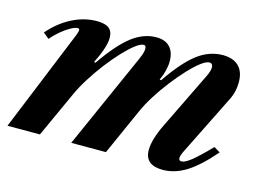

<svg xmlns="http://www.w3.org/2000/svg" viewBox="-79 -674 1125 826"><g transform="rotate(15 484.0 -261.5)"><path d="M698 10.5Q618.5 10.5 618.5 -57Q618.5 -103.5 653.5 -175.5L776 -427Q790.5 -456.5 789 -472.2Q787.5 -488 774 -488Q759.5 -488 735.8 -469.8Q712 -451.5 683.8 -421.2Q655.5 -391 627 -354Q598.5 -317 574.2 -278.5Q550 -240 535 -206L443 0H288.5L478.5 -427Q485 -442 488.2 -452.8Q491.5 -463.5 491.5 -472.5Q491.5 -488 481.5 -488Q467 -488 443.5 -469.8Q420 -451.5 391.8 -421.2Q363.5 -391 335.2 -354Q307 -317 282.8 -278.5Q258.5 -240 243 -206L149 0H4.5L190.5 -456Q196.5 -472.5 196 -478.2Q195.5 -484 187.5 -484Q176 -484 155.8 -472.5Q135.5 -461 114.5 -443.2Q93.5 -425.5 78.5 -406.5L52 -428Q95 -478.5 149.5 -506.5Q204 -534.5 260 -534.5Q297.5 -534.5 314.5 -521Q331.5 -507.5 331.5 -478Q331.5 -438 293.5 -361.5L300 -360Q365 -454 417.2 -493.8Q469.5 -533.5 525.5 -533.5Q565.5 -533.5 586.2 -511Q607 -488.5 607 -448.5Q607 -408 585.5 -361.5L592 -360Q656.5 -454 709.2 -493.8Q762 -533.5 822 -533.5Q868 -533.5 892.8 -509Q917.5 -484.5 917.5 -438Q917.5 -394 897.5 -356L766.5 -92Q743 -45.5 767 -45.5Q782 -45.5 809.8 -67.5Q837.5 -89.5 888.5 -142L916 -125.5Q853.5 -53 802.2 -21.2Q751 10.5 698 10.5Z"/></g></svg>

Font: Libre Caslon Text Bold
Style: Italic
Weight: 700
Italic angle: -22.583°
Designer: Pablo Impallari, Rodrigo Fuenzalida, Katja Schimmel
Foundry: Pablo Impallari, Rodrigo Fuenzalida
Version: Version 2.000